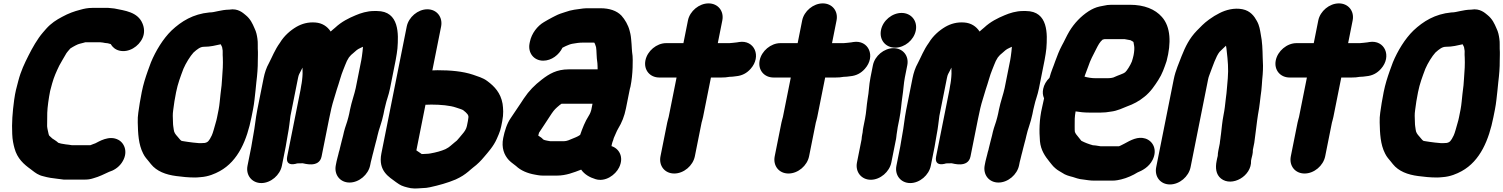

<svg xmlns="http://www.w3.org/2000/svg" viewBox="-20 -816 8660 1106"><path d="M800.8 -680.7C773.3 -747.6 698.3 -754.7 640.4 -766.8C639.6 -766.9 638.1 -767.2 636.9 -767.3L618.1 -769.2C608.1 -770.6 597.8 -771.2 583.6 -770.5H510.8C486 -770.5 464.1 -766 443.3 -760C405.8 -750.3 375.4 -739.3 338.3 -719.2C304.8 -701.5 274.8 -682.6 245.8 -650.1L227.3 -628.8C194.8 -591.3 165.9 -539.2 144.1 -495.9C121.4 -450.8 100.7 -408.3 85.5 -350.4C74.4 -308.5 68.2 -287.7 61.6 -240.7C51.8 -167.7 47.3 -107.5 50.4 -44.4C51.3 -10.4 58 17.8 63.5 38C79.5 97.1 116.7 130.1 157.8 159.5L167.8 167.2C182.6 178.5 200.7 193.2 230.7 199.6C255.7 206.9 284.4 211.2 314 214.3L327.7 216C339.1 218.3 352.2 219.2 366.4 218.5H468.4C485.5 218.5 500.2 216.7 518.4 210.7C552.3 201.5 582.6 185.7 608.1 174C633.3 166.5 661.6 149.9 680.5 122.8C720.7 65.4 699.1 10.1 662.8 -10C608.6 -40.1 547.2 1.3 529.3 9.5C525.2 11.3 514.8 14.2 500.3 20.5H394.5C388.8 19.4 382.4 18.4 376.6 17.7L359 15.7C340 13.6 319 8.6 315.9 6.6C303.1 -5.4 290.6 -11.7 280.6 -18.8C276.4 -21.8 275.7 -24.7 263.5 -34.7C263 -35.5 262.2 -37.4 260.3 -42.5C256.9 -59.7 252.3 -74.7 251.4 -89.3C251.4 -114.8 251.7 -138 252.2 -166.4C253.2 -198 260.4 -249.7 268.8 -292C271.8 -303.6 275.7 -318.7 280.3 -335C291.6 -375 303.8 -401.2 321.5 -438.3C329.3 -453.5 351.2 -489.6 362.9 -510.1L371.1 -520.6C377.9 -528.8 382.6 -534.5 385.2 -536.9C402.9 -548.3 427.7 -561.9 440 -564.2C453.4 -566.8 470 -572.5 471.3 -572.5H551.3C551.9 -572.5 554.4 -572.8 555.4 -572.7L572.3 -570.9C579.1 -569.5 587.9 -567.5 601 -566.7C606.6 -565 612.1 -563.7 617.9 -562C627.2 -545.4 643.6 -530.4 667 -524.5C720.9 -510.9 779.6 -547.8 801.5 -597.9C813.9 -626.1 811.4 -655.8 800.8 -680.7Z M1189.6 -744.5C1188.7 -744.5 1187.1 -744.4 1185.9 -744.3C1091.8 -735.1 1025.2 -693.7 968.2 -640.3C919.1 -592.7 876.8 -522.7 849.5 -456.9C849.4 -456.5 849.1 -455.7 848.9 -455.2L831.2 -406.9C818 -369.5 805.7 -331.5 796.6 -286C792.3 -264.5 788.7 -245.1 785.1 -223.1C780.1 -184.9 771.7 -150.6 773.5 -110.4C775 -46.8 777.5 15.2 804.5 68.2C814.3 88.7 827.2 101.6 836 112.5L849.6 129.5C882.4 170.4 934.6 190.4 995.8 198.2C1029.4 202.5 1062.3 206.5 1104.8 206.5C1115.6 206.5 1125.3 205.2 1135.5 204.4C1180 201.7 1218.4 184.9 1245.7 169.9C1354 110.6 1403 -12.8 1428.4 -140L1437.4 -185C1444.9 -222.4 1447.9 -260.4 1451.7 -292.4L1456.7 -342.2C1462.1 -385.9 1465.5 -426 1465.1 -467.5C1465.1 -488.3 1466.9 -510.2 1464.9 -534.9C1463.8 -550.1 1466.6 -569 1462.8 -593.5C1460.1 -611.5 1457.1 -631 1445.8 -653.8C1434.8 -679.4 1422.5 -707.4 1393.9 -730C1380.9 -740.2 1352.1 -769.6 1300.9 -760.5C1252.3 -759.8 1216.9 -744.5 1189.6 -744.5ZM1251.5 -560.9C1253.8 -556 1255.7 -551.8 1259.4 -544.7C1260.2 -541.1 1261.1 -534.3 1262.7 -524.6C1263.9 -518.7 1261.6 -507.3 1263.5 -484.2C1265.1 -449.4 1263.1 -405.7 1259.3 -363.6L1256.4 -324.2L1250.3 -274.1C1246.9 -245.9 1245 -213.1 1239.4 -185L1230.4 -140C1228.1 -128.5 1225.5 -118.1 1222 -106.8C1214.2 -80.4 1207.4 -52 1200 -36C1183.9 -3 1177.3 3.8 1158.9 7.5C1152.9 7.6 1147.4 7.9 1138.8 8.5H1126.2C1104.8 6.4 1077.5 4.3 1060.5 1.1C1047.2 -1.4 1029.4 -3 1024.5 -5.2C1017.2 -10.2 1011.1 -20 1002.7 -29C989.2 -43.7 982.5 -53.4 980.8 -69.8C979.1 -87.4 976.7 -88.4 976.4 -114C975.6 -142.6 973.9 -155.4 977.7 -181.7C981.2 -213 987.4 -250.1 994.4 -285C1004.3 -334.8 1019.3 -373.5 1036.6 -419.7C1050.3 -451.8 1075.6 -492.7 1094.5 -513.2C1117.2 -533.8 1134.4 -546.5 1154.1 -546.5C1193.7 -546.5 1221.3 -554.6 1251.5 -560.9Z M1711 -298 1634.5 85C1621.4 150.6 1692.1 125.2 1692.1 125.2C1699.9 125.2 1716.3 124.2 1723.9 124.5C1729.8 124.7 1818.7 154.5 1832.5 85L1875.7 -131C1879.8 -151.9 1884.3 -172.6 1889 -192.8C1897.5 -229.5 1909.3 -261.1 1920.3 -300.8C1934.1 -340.3 1944.9 -384.7 1956.9 -412.5C1966.9 -435.6 1970.3 -448.7 1978.3 -464.9L1989.9 -485.1C1993.2 -488.7 1997.2 -493.3 2002.4 -499.4C2008 -504.9 2020.1 -513.7 2033.7 -526.5C2040 -531.6 2045.7 -535 2056.9 -540.1C2061.1 -541.9 2065.8 -544.1 2070.9 -546.6C2070.4 -538.3 2069.5 -528.7 2068.3 -519.3L2064.7 -491.1C2063.8 -483.6 2062.7 -477.1 2061.3 -470L2029.2 -309C2022.5 -275.7 2005.3 -229.7 1996.2 -184L1991.6 -161C1990.4 -154.7 1988.8 -148.3 1986.8 -141L1980 -116.5C1971.7 -93.6 1962.1 -63.2 1956.7 -36C1953.7 -20.8 1942.5 15.1 1937.5 40L1936.3 46.1C1933.7 53.8 1930.4 65.8 1928.3 76C1927.2 81.4 1925.2 86.5 1924.1 92C1922.3 101.3 1920.3 106 1918.9 113L1914.3 136C1903.6 189.9 1938.6 235.5 1993.5 235.5C2048.4 235.5 2101.6 189.9 2112.3 136L2116.1 117C2117.9 108.1 2122.9 93.3 2126.3 76C2128.1 67.2 2132 57.4 2135.5 40C2139.4 20.5 2148.9 -7.2 2154.3 -34C2161.4 -69.5 2179.3 -109 2189 -158L2194.2 -184C2195.6 -190.8 2198.3 -199.6 2200 -208C2206.1 -238.2 2218.4 -265 2226.8 -307L2259.3 -470C2261.8 -482.2 2263.8 -493.9 2265.5 -506.4L2269.3 -535.6C2269.4 -536.1 2269.5 -537 2269.5 -537.6C2275.4 -616.6 2282.4 -752.5 2151.2 -752.5H2134.2C2094.6 -752.5 2057.5 -740.4 2028.7 -728.1C1988.5 -711.3 1947.8 -691.4 1910.5 -656.5L1896.2 -644.5C1892.1 -641.1 1889 -638.4 1884.8 -634.4C1865.2 -664.5 1835.3 -683.6 1796.8 -686.4C1754.5 -689.7 1719 -679.4 1687.4 -661.3C1652.5 -640.8 1616.2 -609.4 1592.6 -569.7C1563.2 -529.6 1547.3 -486.5 1528.8 -451.6C1514.7 -427 1504.5 -395.6 1498.8 -367L1461.8 -182C1452.4 -134.8 1447.9 -82.1 1439.5 -40C1435.1 -17.9 1431 12.4 1427.5 30L1405.7 139C1394.9 193.2 1431.1 238.5 1485.4 238.5C1540.2 238.5 1593.1 192.4 1603.7 139L1625.5 30C1630.1 6.8 1633.8 -21.8 1638.1 -43C1645.7 -81 1648.5 -115.3 1653.1 -148.1L1696.8 -367C1701 -388.4 1704.7 -390.5 1714.3 -409.9L1722.5 -426.5C1723.8 -403.4 1723.4 -380.8 1719.9 -352.6C1718.9 -347.1 1718.1 -341.6 1717.5 -335.8L1715.8 -327C1713.9 -317.6 1713 -308.2 1711 -298Z M2675.1 -118 2669.5 -90C2666.1 -73.1 2655.7 -57.4 2644.2 -44.5C2634.7 -34 2619.6 -13.8 2611.8 -6.4C2603.7 1.3 2595.4 5.7 2575 24.3C2567.6 31.2 2561.7 34.6 2546.1 43.2C2521.6 54 2491.8 62.1 2458.4 68L2447.3 69.5C2431.6 70 2416.5 71.9 2409.4 71.4C2399.6 63.5 2390.1 59 2378.5 50.3L2430.9 -212.5C2440.6 -212.5 2452.9 -212.9 2464.6 -213.5C2518.1 -213.4 2573.5 -208.5 2607.7 -196.3C2624.5 -190.7 2641.7 -185.6 2648 -181.4C2670.5 -164.1 2680.9 -152.5 2678.1 -138C2676.7 -131.4 2676.4 -124.6 2675.1 -118ZM2470.5 -410.5 2520.9 -663C2531.6 -716.9 2496.6 -762.5 2441.7 -762.5C2386.9 -762.5 2333.6 -716.9 2322.9 -663L2176.9 68C2156.5 170.5 2223.7 204.4 2259.8 232.2C2260.1 232.4 2260.7 232.9 2261.2 233.2L2278.8 245.2C2295.1 256.3 2320.7 263 2346.4 268C2375.6 272.3 2397.7 267.5 2413.6 267.5C2427.7 267.5 2443 265.6 2457 262.5C2508.4 251.2 2557.6 237.7 2604.2 218.1C2604.8 217.8 2606.1 217.2 2606.9 216.8L2627.2 206.7C2652 193.9 2674.3 176.1 2692.3 159.8L2705.8 148.6C2729.8 130.9 2750.8 109.5 2769.3 87.1C2790.4 62 2822.9 27.1 2841.8 -16.5L2853.1 -42.7C2859.5 -57.8 2864 -72.6 2867.1 -88L2873.1 -118C2881.4 -159.8 2878.8 -190.2 2875 -218.5C2864 -281 2828.1 -318.7 2788.1 -348.3C2761.3 -369 2730.7 -375.8 2704.9 -385.6C2646.2 -405.3 2575.5 -411.5 2500.2 -411.5C2489.6 -411.5 2479.4 -410.5 2470.5 -410.5Z M3611.8 -317C3619.1 -353.5 3622.9 -391.6 3624.1 -426.4C3624.5 -452.9 3626.5 -487.5 3621.1 -516.3C3619.7 -524.5 3619.6 -543.9 3618.1 -561.3L3615.7 -589.7C3614.2 -602.9 3613.6 -611.9 3611.3 -621.2L3606.8 -639.4C3598.7 -671.4 3579.9 -703.8 3559.8 -726C3532.4 -754.8 3489.8 -768.5 3439.4 -768.5H3376.4C3365 -768.5 3351.3 -768.9 3338.8 -767.1C3305.1 -762.4 3271.9 -760 3234.4 -746C3218.6 -740.7 3199.5 -735.8 3176.2 -723.2L3161.7 -715.8C3147 -708.5 3124.6 -695.3 3112.6 -688.2C3076.4 -666.9 3042.1 -624.2 3032.3 -575L3030.5 -566C3019.8 -512.6 3054.3 -466.5 3109.1 -466.5C3157.3 -466.5 3200.3 -500.3 3220 -541.1L3239.5 -550.8C3252.3 -556.6 3267.5 -562.6 3277.6 -564C3298.4 -567.6 3316.1 -570.5 3334.9 -570.5H3399.9C3401.5 -570.5 3402.3 -570.2 3404 -569.9C3407 -564.6 3409.8 -556.8 3413.5 -544.7C3417.4 -523.5 3415.3 -488.1 3421.3 -451.8L3422.2 -434.5C3422.3 -429 3422.4 -422.6 3422.6 -416.5H3256.1C3186.8 -416.5 3143.7 -390.7 3101.1 -357.7C3059.1 -325.2 3027.7 -293.9 2997.6 -248.8L2980.8 -223.2C2960.6 -194.3 2939.7 -161 2921.4 -134.8C2900.3 -104.7 2886.7 -61 2878.7 -21C2867.3 35.8 2884.5 77.5 2911.1 106.2C2926.9 122.7 2944.7 132.8 2952.6 140.3C2980 166.4 3018.4 182.5 3061.7 190L3078 192.9C3086.7 194.5 3096.9 195.5 3107 195.5H3188C3240.5 195.5 3284.9 177.6 3327.7 161.1C3346.8 188.5 3376.6 205.8 3410.5 216C3467 233.5 3524.9 192.1 3546.3 148.5C3576.2 87.7 3545 38.7 3502.4 25.7L3504.6 14.5C3506 10.2 3506.4 8.9 3508 2.2C3510.7 -4.6 3514 -12.9 3515.7 -21C3525.9 -42.1 3531.1 -59 3540.7 -74.9C3561.9 -109.6 3576.8 -146.6 3585.6 -191L3608.2 -304C3608.8 -307.3 3610.9 -312.8 3611.8 -317ZM3393.1 -218.5 3385.9 -182.3 3381.7 -169.5C3379.3 -162.9 3376.1 -156.4 3371.5 -149.2C3349.9 -115.6 3335.3 -77.5 3321.9 -39L3309.7 -31.4C3299.8 -26.1 3295.2 -24.7 3286.5 -21C3260.7 -10.1 3245.4 -2.5 3227.5 -2.5H3152.5C3150.7 -2.5 3148.5 -2.7 3146.9 -3L3130.7 -5.9C3123.6 -7.2 3112.1 -9.9 3108.1 -13.6C3101.1 -22.2 3091.4 -27.8 3080.5 -34.9C3081.7 -40.9 3083.8 -48.4 3085.2 -51.9C3086 -52.9 3086.8 -54.1 3087.5 -55.2C3103.9 -81.3 3125.4 -110.8 3144.7 -142L3158.4 -162.8C3173.7 -184.7 3179.7 -190.5 3204.4 -211.2C3207.4 -213.3 3210.6 -215.6 3214.8 -218.5Z M3942.8 -698 3916.8 -567.5H3817.3C3762.4 -567.5 3708.8 -522.4 3697.9 -468C3687 -413 3723.7 -369.5 3777.8 -369.5H3877.3L3831.8 -142C3830.8 -136.8 3826.3 -124.1 3823.5 -110L3784.7 84C3773.8 138.6 3808.9 183.5 3863.9 183.5C3918.9 183.5 3971.8 138.6 3982.7 84L4021.5 -110C4022.4 -114.5 4026.9 -127.3 4029.8 -142L4075.3 -369.5H4135.8C4152 -369.5 4165.9 -370.4 4182.5 -373.5C4193 -373.6 4205.9 -374.5 4219.3 -376.8C4254.4 -379.9 4281.6 -394.3 4304.1 -419.7C4368.5 -491.9 4325.1 -588.1 4237.1 -573.9L4225.5 -571.9C4211.2 -569.4 4192.9 -568.9 4181.9 -567.5H4114.8L4140.8 -698C4151.7 -752.5 4115.6 -796.5 4061.5 -796.5C4007.5 -796.5 3953.7 -752.5 3942.8 -698Z M4600.8 -698 4574.8 -567.5H4475.3C4420.4 -567.5 4366.8 -522.4 4355.9 -468C4345 -413 4381.7 -369.5 4435.8 -369.5H4535.3L4489.8 -142C4488.8 -136.8 4484.3 -124.1 4481.5 -110L4442.7 84C4431.8 138.6 4466.9 183.5 4521.9 183.5C4576.9 183.5 4629.8 138.6 4640.7 84L4679.5 -110C4680.4 -114.5 4684.9 -127.3 4687.8 -142L4733.3 -369.5H4793.8C4810 -369.5 4823.9 -370.4 4840.5 -373.5C4851 -373.6 4863.9 -374.5 4877.3 -376.8C4912.4 -379.9 4939.6 -394.3 4962.1 -419.7C5026.5 -491.9 4983.1 -588.1 4895.1 -573.9L4883.5 -571.9C4869.2 -569.4 4850.9 -568.9 4839.9 -567.5H4772.8L4798.8 -698C4809.7 -752.5 4773.6 -796.5 4719.5 -796.5C4665.5 -796.5 4611.7 -752.5 4600.8 -698Z M5008.3 -440 4994.4 -370C4985 -323.1 4985.7 -286.6 4978.3 -249.2C4970.8 -202.1 4970.7 -171.2 4962.9 -132L4953.3 -84C4951.1 -73.3 4949.8 -64.2 4949.1 -53.3L4946.9 -42C4944.9 -32.2 4943.8 -24.1 4943.1 -13.3L4916.5 120C4905.7 174.2 4941.9 219.5 4996.2 219.5C5051 219.5 5103.9 173.4 5114.5 120L5139 -2.7C5143.4 -19.5 5143.8 -36.5 5144.9 -42C5148.2 -58.4 5149.3 -74.3 5151.3 -84L5160.9 -132C5170.5 -180.2 5171.4 -215.3 5177.7 -256.6C5184.2 -297.3 5185.6 -335.9 5192.4 -370L5206.3 -440C5217.2 -494.5 5181.1 -538.5 5127 -538.5C5073 -538.5 5019.2 -494.5 5008.3 -440ZM5054.9 -643C5043.6 -586.8 5080.7 -541.5 5136.6 -541.5C5190.8 -541.5 5244.3 -584.8 5255.3 -640C5266.5 -696.4 5228.4 -741.5 5173.5 -741.5C5119.3 -741.5 5065.9 -698.2 5054.9 -643Z M5449 -298 5372.5 85C5359.4 150.6 5430.1 125.2 5430.1 125.2C5437.9 125.2 5454.3 124.2 5461.9 124.5C5467.8 124.7 5556.7 154.5 5570.5 85L5613.7 -131C5617.8 -151.9 5622.3 -172.6 5627 -192.8C5635.5 -229.5 5647.3 -261.1 5658.3 -300.8C5672.1 -340.3 5682.9 -384.7 5694.9 -412.5C5704.9 -435.6 5708.3 -448.7 5716.3 -464.9L5727.9 -485.1C5731.2 -488.7 5735.2 -493.3 5740.4 -499.4C5746 -504.9 5758.1 -513.7 5771.7 -526.5C5778 -531.6 5783.7 -535 5794.9 -540.1C5799.1 -541.9 5803.8 -544.1 5808.9 -546.6C5808.4 -538.3 5807.5 -528.7 5806.3 -519.3L5802.7 -491.1C5801.8 -483.6 5800.7 -477.1 5799.3 -470L5767.2 -309C5760.5 -275.7 5743.3 -229.7 5734.2 -184L5729.6 -161C5728.4 -154.7 5726.8 -148.3 5724.8 -141L5718 -116.5C5709.7 -93.6 5700.1 -63.2 5694.7 -36C5691.7 -20.8 5680.5 15.1 5675.5 40L5674.3 46.1C5671.7 53.8 5668.4 65.8 5666.3 76C5665.2 81.4 5663.2 86.5 5662.1 92C5660.3 101.3 5658.3 106 5656.9 113L5652.3 136C5641.6 189.9 5676.6 235.5 5731.5 235.5C5786.4 235.5 5839.6 189.9 5850.3 136L5854.1 117C5855.9 108.1 5860.9 93.3 5864.3 76C5866.1 67.2 5870 57.4 5873.5 40C5877.4 20.5 5886.9 -7.2 5892.3 -34C5899.4 -69.5 5917.3 -109 5927 -158L5932.2 -184C5933.6 -190.8 5936.3 -199.6 5938 -208C5944.1 -238.2 5956.4 -265 5964.8 -307L5997.3 -470C5999.8 -482.2 6001.8 -493.9 6003.5 -506.4L6007.3 -535.6C6007.4 -536.1 6007.5 -537 6007.5 -537.6C6013.4 -616.6 6020.4 -752.5 5889.2 -752.5H5872.2C5832.6 -752.5 5795.5 -740.4 5766.7 -728.1C5726.5 -711.3 5685.8 -691.4 5648.5 -656.5L5634.2 -644.5C5630.1 -641.1 5627 -638.4 5622.8 -634.4C5603.2 -664.5 5573.3 -683.6 5534.8 -686.4C5492.5 -689.7 5457 -679.4 5425.4 -661.3C5390.5 -640.8 5354.2 -609.4 5330.6 -569.7C5301.2 -529.6 5285.3 -486.5 5266.8 -451.6C5252.7 -427 5242.5 -395.6 5236.8 -367L5199.8 -182C5190.4 -134.8 5185.9 -82.1 5177.5 -40C5173.1 -17.9 5169 12.4 5165.5 30L5143.7 139C5132.9 193.2 5169.1 238.5 5223.4 238.5C5278.2 238.5 5331.1 192.4 5341.7 139L5363.5 30C5368.1 6.8 5371.8 -21.8 5376.1 -43C5383.7 -81 5386.5 -115.3 5391.1 -148.1L5434.8 -367C5439 -388.4 5442.7 -390.5 5452.3 -409.9L5460.5 -426.5C5461.8 -403.4 5461.4 -380.8 5457.9 -352.6C5456.9 -347.1 5456.1 -341.6 5455.5 -335.8L5453.8 -327C5451.9 -317.6 5451 -308.2 5449 -298Z M6275 20.6C6251.1 14 6228.9 5.5 6209.1 -4.9L6179.8 -41.5C6176.8 -45.3 6176.1 -47.1 6171.8 -55.8C6170.8 -60.6 6170.5 -72 6170.6 -89.5C6170.1 -120.8 6170.2 -142.9 6175.9 -174.3C6198.9 -170.3 6227 -167.5 6254.4 -167.5H6320.4C6340.7 -167.5 6359.4 -169.4 6377.9 -172.9C6417.7 -177.2 6450.9 -195.1 6472.1 -203C6508.6 -215.9 6541.5 -233.2 6572.8 -259C6608.7 -287.6 6631.9 -323.5 6652 -354.6C6675 -389.8 6686.7 -425.4 6699.5 -462.7C6699.7 -463.4 6700.1 -464.7 6700.4 -465.7C6726.9 -566.7 6724.5 -661.2 6672.8 -718.6C6634.2 -762.7 6571.8 -788.5 6488.4 -788.5H6381.4C6366.3 -788.5 6350.9 -786.5 6334.8 -782.6L6314.6 -778.7C6291.9 -773.7 6272 -764.7 6250.7 -751.2C6206.2 -722.2 6168.7 -682.8 6140.2 -636.1C6123.6 -608.4 6110.2 -576.9 6097.3 -554.5C6081 -523.8 6070.4 -495.7 6058.2 -462.5C6048.6 -433.2 6035.4 -406.4 6025.3 -367.5C6007.2 -350.4 5993.9 -327.4 5989.2 -304C5985.3 -284.7 5986.2 -268.1 5994.3 -249.4C5990.5 -233.5 5986.5 -215.2 5983.4 -199.8C5965.7 -125.7 5966 -59.5 5970.5 -2.7C5975.4 50.3 6001.1 85.1 6024.6 114.5L6038.2 131.5C6045 139.9 6050 145.5 6058.9 153C6072.5 165.8 6091.6 174.3 6099.2 179.8C6116.3 192 6137.4 198 6159.7 203.5C6173.8 207.3 6191.4 216.1 6222.1 218.4C6237.5 220.2 6257.6 224.5 6283.2 224.5H6386.2C6409.3 224.5 6426.8 220.2 6438.7 217.4C6471.9 209.5 6507.7 193.1 6532.6 177.4C6557.9 167.1 6598.1 147.5 6619.5 104.8C6648.6 46.6 6621.8 -4.1 6577.3 -18.1C6534.6 -31.5 6494.1 -9.1 6455.7 12.2C6439.7 20.9 6426.9 26.5 6425.7 26.5H6319.7C6312.6 26.5 6298.9 21.8 6275 20.6ZM6342.2 -590.5H6458.6C6474.5 -587.7 6473.7 -588.3 6492.3 -584.3L6505.3 -577C6506 -576.5 6507.5 -575.4 6509.2 -573.9C6510.4 -568.7 6511.1 -561 6513.3 -550.6C6515.1 -541 6514.2 -519.2 6509.9 -498C6507.8 -487.2 6504.2 -475.3 6500 -461.6C6491.3 -439.7 6471 -407.6 6461.2 -399.5C6450.9 -390.9 6427.4 -385.2 6393 -369.5C6390.1 -368.2 6376.5 -365.5 6360 -365.5H6291C6268.3 -365.5 6246.5 -369 6227.2 -374.6C6228.3 -378 6229.4 -381.4 6231 -385.8L6248.4 -432.2C6261.9 -472.6 6274.6 -494 6294.3 -533.1C6306.9 -558.1 6315.2 -573.7 6331.4 -587.7C6335.8 -588.9 6342 -590.5 6342.2 -590.5Z M7006.3 11.2 6997.9 53C6996 62.6 6995 71.5 6994.8 81.7C6993.5 86.6 6992.2 91.8 6991.1 97L6988.1 112C6980.5 150.5 6983.8 188.7 7013.3 212.4C7076.1 262.7 7190.8 198.7 7186.6 109.6L7189.1 97C7191.2 86.8 7197.8 68.5 7197 47.4L7205.1 7C7205.2 6.5 7205.4 5.7 7205.4 5C7212.3 -41.7 7215.3 -77 7221.4 -120.1L7226.5 -155.1C7228.9 -167.3 7231.5 -182.2 7233 -193.4L7237 -223.5C7238.4 -233.5 7239 -244.5 7241.3 -259.6C7249.2 -308.6 7248.9 -344.5 7253.6 -387C7256.4 -425.4 7255.7 -451.2 7253.6 -486.8C7252.7 -530.2 7251.4 -575.7 7242.4 -618.7C7238.1 -643.2 7235.4 -668.1 7219.8 -695.6C7205.5 -722.2 7182.8 -753.7 7137.4 -762.8C7089.6 -772.4 7041.2 -759 7005.1 -740.5C6982.1 -728.5 6968.8 -721.1 6944.7 -703.6C6911.6 -679.6 6896.8 -661.5 6874.2 -639.3C6831.5 -595 6809 -549.2 6786.4 -492.6C6772.3 -453.2 6751.9 -412.8 6741.2 -359L6640.2 147C6629.3 201.6 6664.3 246.5 6719.3 246.5C6774.3 246.5 6827.3 201.6 6838.2 147L6939.2 -359C6940.9 -367.5 6943 -374.7 6946.3 -383C6966.9 -437.1 6984.4 -491.4 7005.2 -517.3C7019.2 -530.2 7031.2 -543.3 7042.2 -552.8C7044.2 -542 7045.7 -532.8 7046.7 -519.3C7052.6 -469.4 7057.2 -418.5 7052.6 -365.2C7048.1 -323.1 7047.4 -289.4 7041.4 -249.5C7036.7 -209.3 7035.2 -188.6 7027.8 -152C7020.6 -115.7 7017.6 -78.5 7013.6 -45.6C7011.1 -31.1 7011 -22.8 7010.1 -18C7008.1 -8.1 7008.1 -2.3 7006.3 11.2Z M7573.8 -698 7547.8 -567.5H7448.3C7393.4 -567.5 7339.8 -522.4 7328.9 -468C7318 -413 7354.7 -369.5 7408.8 -369.5H7508.3L7462.8 -142C7461.8 -136.8 7457.3 -124.1 7454.5 -110L7415.7 84C7404.8 138.6 7439.9 183.5 7494.9 183.5C7549.9 183.5 7602.8 138.6 7613.7 84L7652.5 -110C7653.4 -114.5 7657.9 -127.3 7660.8 -142L7706.3 -369.5H7766.8C7783 -369.5 7796.9 -370.4 7813.5 -373.5C7824 -373.6 7836.9 -374.5 7850.3 -376.8C7885.4 -379.9 7912.6 -394.3 7935.1 -419.7C7999.5 -491.9 7956.1 -588.1 7868.1 -573.9L7856.5 -571.9C7842.2 -569.4 7823.9 -568.9 7812.9 -567.5H7745.8L7771.8 -698C7782.7 -752.5 7746.6 -796.5 7692.5 -796.5C7638.5 -796.5 7584.7 -752.5 7573.8 -698Z M8343.6 -744.5C8342.7 -744.5 8341.1 -744.4 8339.9 -744.3C8245.8 -735.1 8179.2 -693.7 8122.2 -640.3C8073.1 -592.7 8030.8 -522.7 8003.5 -456.9C8003.4 -456.5 8003.1 -455.7 8002.9 -455.2L7985.2 -406.9C7972 -369.5 7959.7 -331.5 7950.6 -286C7946.3 -264.5 7942.7 -245.1 7939.1 -223.1C7934.1 -184.9 7925.7 -150.6 7927.5 -110.4C7929 -46.8 7931.5 15.2 7958.5 68.2C7968.3 88.7 7981.2 101.6 7990 112.5L8003.6 129.5C8036.4 170.4 8088.6 190.4 8149.8 198.2C8183.4 202.5 8216.3 206.5 8258.8 206.5C8269.6 206.5 8279.3 205.2 8289.5 204.4C8334 201.7 8372.4 184.9 8399.7 169.9C8508 110.6 8557 -12.8 8582.4 -140L8591.4 -185C8598.9 -222.4 8601.9 -260.4 8605.7 -292.4L8610.7 -342.2C8616.1 -385.9 8619.5 -426 8619.1 -467.5C8619.1 -488.3 8620.9 -510.2 8618.9 -534.9C8617.8 -550.1 8620.6 -569 8616.8 -593.5C8614.1 -611.5 8611.1 -631 8599.8 -653.8C8588.8 -679.4 8576.5 -707.4 8547.9 -730C8534.9 -740.2 8506.1 -769.6 8454.9 -760.5C8406.3 -759.8 8370.9 -744.5 8343.6 -744.5ZM8405.5 -560.9C8407.8 -556 8409.7 -551.8 8413.4 -544.7C8414.2 -541.1 8415.1 -534.3 8416.7 -524.6C8417.9 -518.7 8415.6 -507.3 8417.5 -484.2C8419.1 -449.4 8417.1 -405.7 8413.3 -363.6L8410.4 -324.2L8404.3 -274.1C8400.9 -245.9 8399 -213.1 8393.4 -185L8384.4 -140C8382.1 -128.5 8379.5 -118.1 8376 -106.8C8368.2 -80.4 8361.4 -52 8354 -36C8337.9 -3 8331.3 3.8 8312.9 7.5C8306.9 7.6 8301.4 7.9 8292.8 8.5H8280.2C8258.8 6.4 8231.5 4.3 8214.5 1.1C8201.2 -1.4 8183.4 -3 8178.5 -5.2C8171.2 -10.2 8165.1 -20 8156.7 -29C8143.2 -43.7 8136.5 -53.4 8134.8 -69.8C8133.1 -87.4 8130.7 -88.4 8130.4 -114C8129.6 -142.6 8127.9 -155.4 8131.7 -181.7C8135.2 -213 8141.4 -250.1 8148.4 -285C8158.3 -334.8 8173.3 -373.5 8190.6 -419.7C8204.3 -451.8 8229.6 -492.7 8248.5 -513.2C8271.2 -533.8 8288.4 -546.5 8308.1 -546.5C8347.7 -546.5 8375.3 -554.6 8405.5 -560.9Z"/></svg>

Font: Smoothie
Style: ExBdIt
Weight: 800
Foundry: Cannot Into Space Fonts
Version: Version 0.8